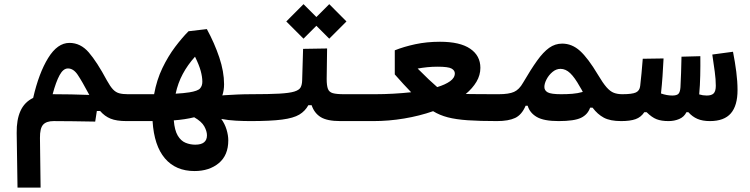

<svg xmlns="http://www.w3.org/2000/svg" viewBox="-20 -570 3556 910"><path d="M63 319.3 59.1 60.1Q58.1 -2 76.9 -43.9Q95.7 -85.9 137.2 -106Q164.1 -223.6 208.3 -295.2Q252.4 -366.7 309.1 -366.7Q361.8 -366.7 400.6 -321.8Q439.5 -276.9 486.8 -188.5Q502.4 -160.2 515.6 -146.2Q528.8 -132.3 545.2 -127.9Q561.5 -123.5 585.9 -123.5Q604.5 -123.5 613.5 -109.1Q622.6 -94.7 622.6 -62Q622.6 -23.4 610.1 -9.8Q597.7 3.9 580.1 3.9Q532.2 3.9 504.2 -7.6Q476.1 -19 454.6 -43.9H439L431.2 6.3Q371.6 5.4 324.2 4.6Q276.9 3.9 234.4 3.9Q199.7 3.9 184.3 21Q168.9 38.1 169.4 84L172.4 319.3ZM403.3 -120.1Q368.7 -185.1 348.4 -215.3Q328.1 -245.6 302.2 -245.6Q279.8 -245.6 262.5 -213.9Q245.1 -182.1 229.5 -123.5Q270.5 -123.5 316.9 -122.6Q363.3 -121.6 403.3 -120.1Z M901.9 240.7Q813 240.7 761.7 180.7Q710.4 120.6 703.1 3.9Q683.6 3.9 662.1 3.9Q640.1 3.9 615.7 3.9Q607.4 3.9 598.6 3.9Q589.4 3.9 580.1 3.9Q551.8 3.9 551.8 -64.9Q551.8 -92.8 561.3 -108.2Q570.8 -123.5 585.9 -123.5Q595.7 -123.5 605 -123.5Q614.3 -123.5 623.5 -123.5Q647.5 -123.5 669.4 -123.5Q690.9 -123.5 710.4 -123.5Q722.7 -191.4 749.8 -247.6Q776.9 -303.7 810.1 -347.7Q843.3 -391.6 873.5 -421.9L960.4 -432.1Q996.6 -365.7 1019.3 -298.1Q1042 -230.5 1042 -170.9Q1042 -142.1 1033.7 -117.7Q1037.1 -118.2 1043.5 -118.7Q1073.7 -120.1 1106 -122.1Q1138.2 -123.5 1171.9 -123.5Q1220.7 -123.5 1220.7 -66.9Q1220.7 -26.9 1208 -11.5Q1195.3 3.9 1166 3.9Q1135.7 3.9 1098.9 2Q1062 0 1028.8 -6.3Q1045.4 16.6 1053.7 43.9Q1062 71.3 1062 95.2Q1062 166 1016.8 203.4Q971.7 240.7 901.9 240.7ZM900.4 -14.2Q856.9 -3.4 803.7 0.5Q807.6 47.9 822.5 72.8Q837.4 97.7 859.4 106.7Q881.3 115.7 905.3 115.7Q960.9 115.7 960.9 71.3Q960.9 51.8 948.2 28.8Q935.5 5.9 900.4 -14.2ZM812.5 -126Q849.6 -127.9 877.4 -132.3Q917.5 -138.7 928.2 -150.9Q939 -163.1 939 -182.6Q939 -205.1 931.4 -233.4Q923.8 -261.7 904.3 -301.3Q869.1 -262.2 846.2 -219.2Q823.2 -176.3 812.5 -126Z M1166 3.9 1171.9 -123.5Q1255.4 -123.5 1303.5 -126.2Q1351.6 -128.9 1374.8 -136Q1397.9 -143.1 1404.8 -155.8Q1411.6 -168.5 1412.1 -189L1416.5 -338.4L1530.3 -340.3L1528.3 -195.8Q1528.3 -164.6 1534.2 -148.9Q1540 -133.3 1557.6 -128.4Q1575.2 -123.5 1610.4 -123.5H1757.8Q1794.4 -123.5 1794.4 -67.9Q1794.4 -29.3 1782 -12.7Q1769.5 3.9 1752 3.9H1593.3Q1530.8 3.9 1500.2 -14.9Q1469.7 -33.7 1457 -71.3H1441.4Q1426.3 -43.5 1398.7 -26.9Q1371.1 -10.3 1316.7 -3.2Q1262.2 3.9 1166 3.9ZM1540.5 -386.7 1479.5 -447.8 1418.5 -386.7 1336.9 -468.3 1418.5 -550.3 1479.5 -489.3 1540.5 -550.3 1622.1 -468.3Z M1750 3.9 1757.8 -123.5Q1801.3 -123.5 1844.7 -126Q1888.2 -128.4 1928.7 -132.8Q1910.6 -151.4 1891.8 -171.9Q1873 -192.4 1851.1 -217.3V-331.5Q1893.6 -348.6 1948.2 -360.4Q2002.9 -372.1 2065.4 -372.1Q2160.2 -372.1 2208.5 -339.1Q2256.8 -306.2 2256.8 -248.5Q2256.8 -213.9 2238.3 -182.6Q2219.7 -151.4 2187.5 -124.5Q2215.8 -124 2254.6 -123.8Q2293.5 -123.5 2344.7 -123.5Q2383.3 -123.5 2392.8 -108.6Q2402.3 -93.8 2402.3 -62Q2402.3 -24.9 2389.4 -10.5Q2376.5 3.9 2336.9 3.9Q2253.4 3.9 2197.3 0Q2141.1 -3.9 2102.5 -13.9Q2064 -23.9 2032.7 -43Q1968.3 -20.5 1895.3 -8.3Q1822.3 3.9 1750 3.9ZM2052.2 -157.2Q2090.8 -168.9 2113.3 -185.1Q2135.7 -201.2 2135.7 -222.2Q2135.7 -236.3 2120.1 -245.1Q2104.5 -253.9 2053.7 -253.9Q2028.8 -253.9 2005.1 -251.5Q1981.4 -249 1959.5 -245.1Q1991.7 -212.9 2011.5 -194.1Q2031.2 -175.3 2052.2 -157.2Z M2335 3.9Q2321.8 3.9 2315.7 -9.8Q2309.6 -23.4 2309.6 -56.2Q2309.6 -76.7 2318.1 -100.1Q2326.7 -123.5 2343.8 -123.5Q2391.6 -123.5 2416.3 -134.5Q2440.9 -145.5 2459 -177.7Q2496.1 -241.2 2525.4 -282.2Q2554.7 -323.2 2582.8 -343.3Q2610.8 -363.3 2644.5 -363.3Q2690.9 -363.3 2729 -328.9Q2767.1 -294.4 2814 -215.8Q2837.4 -176.3 2854.7 -156.5Q2872.1 -136.7 2889.4 -130.1Q2906.7 -123.5 2929.7 -123.5Q2948.2 -123.5 2957.3 -110.6Q2966.3 -97.7 2966.3 -62Q2966.3 -20.5 2953.9 -8.3Q2941.4 3.9 2923.8 3.9Q2872.1 3.9 2842 -12.2Q2812 -28.3 2788.6 -59.6H2776.9Q2765.6 -26.9 2733.6 -11.5Q2701.7 3.9 2627.9 3.9Q2557.6 3.9 2524.2 -15.6Q2490.7 -35.2 2481 -68.8H2471.2Q2453.1 -25.9 2421.6 -11Q2390.1 3.9 2335 3.9ZM2742.2 -134.3Q2739.3 -140.1 2735.8 -146.5Q2731.9 -152.3 2728.5 -158.7Q2704.1 -202.6 2682.6 -223.1Q2661.1 -243.7 2636.7 -243.7Q2616.2 -243.7 2598.6 -229Q2581.1 -214.4 2570.6 -194.3Q2560.1 -174.3 2560.1 -157.7Q2560.1 -141.1 2575.9 -132.3Q2591.8 -123.5 2639.2 -123.5Q2668.5 -123.5 2692.9 -125.5Q2717.3 -127.4 2742.2 -134.3Z M2923.8 3.9 2929.7 -123.5Q2976.1 -123.5 2993.9 -131.8Q3011.7 -140.1 3014.2 -162.6Q3017.6 -189.9 3020.5 -222.4Q3023.4 -254.9 3026.4 -291.5L3125 -293Q3123 -250.5 3120.1 -209Q3117.2 -167.5 3112.8 -127Q3140.6 -117.2 3166.5 -117.2Q3188 -117.2 3195.8 -125.7Q3203.6 -134.3 3205.1 -156.7Q3207 -187.5 3208 -224.6Q3209 -261.7 3210 -301.3L3299.3 -303.7Q3299.8 -257.3 3298.8 -211.7Q3297.9 -166 3293.9 -123V-122.6Q3311 -117.2 3329.6 -117.2Q3352.5 -117.2 3362.5 -127.4Q3372.6 -137.7 3372.6 -163.6Q3372.6 -193.8 3367.7 -229.7Q3362.8 -265.6 3356 -311.5L3454.1 -324.7Q3463.9 -275.4 3469.7 -229.5Q3475.6 -183.6 3475.6 -143.1Q3475.6 -69.3 3443.8 -32.7Q3412.1 3.9 3344.7 3.9Q3309.6 3.9 3285.4 -6.6Q3261.2 -17.1 3242.7 -38.1H3233.4Q3222.2 -15.6 3199 -5.9Q3175.8 3.9 3148.9 3.9Q3114.7 3.9 3092 -4.9Q3069.3 -13.7 3044.9 -38.1H3033.7Q3018.1 -14.6 2992.7 -5.4Q2967.3 3.9 2923.8 3.9Z"/></svg>

Font: CaskaydiaCove NFP SemiBold
Style: Regular
Weight: 600
Designer: Aaron Bell
Foundry: Saja Typeworks
Version: Version 2111.001; VTT 6.35;Nerd Fonts 3.1.1